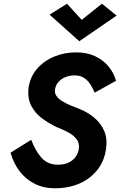

<svg xmlns="http://www.w3.org/2000/svg" viewBox="-20 -996 648 1034"><path d="M148 -243 37 -174Q52 -118 85 -74.5Q118 -31 166.5 -6.5Q215 18 275 18Q348 18 406.5 -7Q465 -32 503.5 -80Q542 -128 551 -194Q559 -249 541.5 -290Q524 -331 489.5 -360.5Q455 -390 411 -408Q387 -417 362 -427.5Q337 -438 316 -450.5Q295 -463 283.5 -480Q272 -497 277 -518Q281 -540 296.5 -556.5Q312 -573 334 -581.5Q356 -590 381 -590Q411 -590 431 -577.5Q451 -565 465 -544Q479 -523 490 -497L605 -561Q593 -603 565 -637.5Q537 -672 493 -693Q449 -714 389 -714Q327 -714 271.5 -691Q216 -668 179.5 -625.5Q143 -583 134 -525Q127 -468 148 -427Q169 -386 206.5 -358.5Q244 -331 282 -313Q315 -300 345 -284.5Q375 -269 392.5 -246.5Q410 -224 404 -190Q399 -165 383.5 -146.5Q368 -128 345 -118.5Q322 -109 292 -109Q263 -109 241 -119Q219 -129 202.5 -147.5Q186 -166 172.5 -190.5Q159 -215 148 -243ZM420 -889 341 -976 247 -917 407 -774 608 -912 529 -976Z"/></svg>

Font: Jost SemiBold
Style: Italic
Weight: 600
Italic angle: -5°
Version: Version 3.710